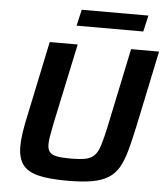

<svg xmlns="http://www.w3.org/2000/svg" viewBox="-58 -918 848 978"><g transform="rotate(5 365.5 -429.0)"><path d="M322 8Q227 8 172 -6Q117 -20 93 -54Q69 -88 69 -147Q69 -177 75 -217.5Q81 -258 92 -307L172 -688H315L227 -274Q220 -238 215.5 -212.5Q211 -187 211 -169Q211 -143 222 -129.5Q233 -116 259 -111Q285 -106 329 -106Q378 -106 406.5 -112Q435 -118 451.5 -135.5Q468 -153 478.5 -186.5Q489 -220 501 -274L588 -688H731L651 -307Q635 -231 620 -176Q605 -121 584.5 -85.5Q564 -50 530.5 -29.5Q497 -9 447 -0.5Q397 8 322 8ZM301 -783 320 -866H661L642 -783Z"/></g></svg>

Font: Saira Thin SemiBold
Style: Italic
Weight: 600
Italic angle: -12°
Version: Version 1.101